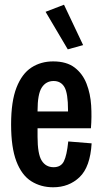

<svg xmlns="http://www.w3.org/2000/svg" viewBox="-20 -781 435 813"><path d="M205 12Q153 12 112.5 -13.5Q72 -39 49.5 -97.5Q27 -156 27 -254Q27 -352 50 -410.5Q73 -469 113 -495Q153 -521 205 -521Q262 -521 296 -495Q330 -469 346.5 -426.5Q363 -384 366 -334.5Q369 -285 365 -238H139V-202Q139 -129 156.5 -101Q174 -73 207 -73Q238 -73 250.5 -98Q263 -123 269 -182L368 -174Q362 -74 317 -31Q272 12 205 12ZM139 -312V-309H268V-315Q268 -386 253 -412Q238 -438 207 -438Q175 -438 157 -410.5Q139 -383 139 -312ZM267 -572 173 -731 251 -761 332 -590Z"/></svg>

Font: Special Gothic Condensed One
Style: Regular
Weight: 400
Designer: Alistair McCready
Foundry: Monolith
Version: Version 1.010; ttfautohint (v1.8.4.7-5d5b)